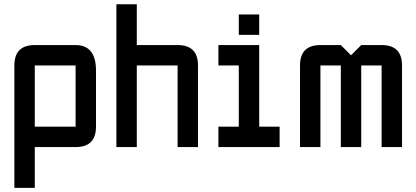

<svg xmlns="http://www.w3.org/2000/svg" viewBox="-20 -704 1993 919"><path d="M48.8 -390.6Q48.8 -488.3 146.5 -488.3H341.8Q439.5 -488.3 439.5 -366.2V-97.7Q439.5 0 341.8 0H146.5V195.3H48.8ZM341.8 -390.6H146.5V-97.7H341.8Z M537.1 -683.6H634.8V-488.3H830.1Q927.7 -488.3 927.7 -390.6V0H830.1V-390.6H634.8V0H537.1Z M1123 -537.1V-634.8H1220.7V-537.1ZM1025.4 0V-97.7H1123V-390.6H1025.4V-488.3H1220.7V-97.7H1318.4V0Z M1611.3 -390.6H1513.7V0H1416V-390.6Q1416 -488.3 1513.7 -488.3H1611.3L1660.2 -439.5L1709 -488.3H1806.6Q1904.3 -488.3 1904.3 -390.6V0H1806.6V-390.6H1709V0H1611.3Z"/></svg>

Font: BabelStone Runic Berhtwald
Style: Regular
Weight: 400
Designer: Andrew West
Foundry: BabelStone
Version: Version 7.004;November 9, 2023